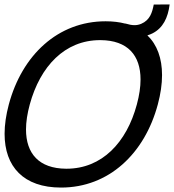

<svg xmlns="http://www.w3.org/2000/svg" viewBox="-20 -831 785 866"><path d="M644.8 -671.5C653 -674 660.8 -677 667.7 -680.5C715.1 -704.5 737.5 -750.5 745.2 -811L673.5 -810.5C666.5 -775 656.8 -740.5 616.7 -723.5C606.7 -719.4 597.1 -717.5 586.8 -717.5C574.6 -717.5 561.4 -720.1 545.1 -725L545 -724.5C518.4 -731.5 488.8 -735 456.3 -735C240.8 -735 79.3 -582 19.8 -360C7.1 -312.4 0.7 -267.9 0.7 -227.5C0.7 -79.4 86.1 15 255.3 15C470.8 15 632.3 -138 691.8 -360C704.6 -407.6 710.9 -452 710.9 -492.4C710.9 -567.8 688.8 -629.2 644.8 -671.5ZM278.1 -70C155.7 -70.8 97.3 -138.5 97.3 -247C97.3 -280.9 103.1 -318.9 114.3 -360C161.3 -531.8 271.9 -650 431.5 -650C432.2 -650 432.9 -650 433.5 -650C556.1 -649.2 613.9 -581.3 613.9 -472.5C613.9 -438.7 608.3 -400.9 597.3 -360C551.3 -188.2 439.8 -70 280.1 -70C279.5 -70 278.8 -70 278.1 -70Z"/></svg>

Font: Manrope
Style: MediumItalic
Weight: 500
Italic angle: -15°
Designer: Mikhail Sharanda
Foundry: Mikhail Sharanda
Version: Version 4.502;hotconv 1.0.109;makeotfexe 2.5.65596